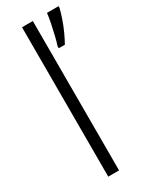

<svg xmlns="http://www.w3.org/2000/svg" viewBox="-199 -803 666 846"><g transform="rotate(-30 133.5 -380.0)"><path d="M136 0H81V-760H136ZM267 -752Q262 -731 252.5 -703Q243 -675 230.5 -647.5Q218 -620 206 -599H175V-610Q180 -624 187 -652.5Q194 -681 200 -711Q206 -741 208 -760H267Z"/></g></svg>

Font: Noto Sans Gurmukhi UI SemiCondensed Light
Style: Regular
Weight: 300
Width: 4
Designer: Jelle Bosma - Monotype Design Team
Foundry: Monotype Imaging Inc.
Version: Version 2.004; ttfautohint (v1.8.4.7-5d5b)